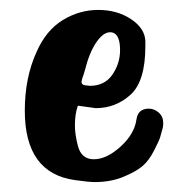

<svg xmlns="http://www.w3.org/2000/svg" viewBox="-20 -437 378 387"><path d="M255 -196Q258 -218 280 -218Q291 -218 300 -210Q309 -202 309 -189Q309 -183 308 -179Q304 -165 302.5 -159.5Q301 -154 290.5 -133.5Q280 -113 267 -102Q254 -91 228.5 -80.5Q203 -70 171 -70Q159 -70 131 -74Q30 -88 30 -214Q30 -281 54 -333Q73 -376 106.5 -396.5Q140 -417 178 -417Q216 -417 244 -398.5Q272 -380 273 -354V-344Q273 -273 243 -246Q213 -219 173 -219L137 -224Q131 -208 131 -184Q131 -166 137 -143Q144 -116 169 -116Q195 -116 223 -141.5Q251 -167 255 -196ZM151 -295Q150 -291 148 -285Q144 -275 144.5 -270.5Q145 -266 152 -265Q154 -265 157 -264.5Q160 -264 161 -264Q191 -264 206.5 -286.5Q222 -309 222 -336Q222 -366 208 -371Q206 -372 202 -372Q188 -372 174 -351.5Q160 -331 151 -295Z"/></svg>

Font: KleponIjo
Style: Ijo
Weight: 400
Designer: Aprian Dwi Nur Sembada & Aurellia CItra
Version: Version 001.000